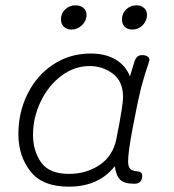

<svg xmlns="http://www.w3.org/2000/svg" viewBox="-20 -693 655 721"><path d="M533 -441Q524 -415 511 -368Q496 -307 478.5 -214Q461 -121 461 -87Q461 -68 468.5 -59.5Q476 -51 494 -50Q504 -49 509 -45.5Q514 -42 514 -33Q514 -3 484 -3Q447 -3 431.5 -18Q416 -33 411 -69Q351 8 238 8Q139 8 94 -50Q49 -108 49 -189Q49 -271 83.5 -340.5Q118 -410 180 -451Q242 -492 321 -492Q376 -492 414 -469.5Q452 -447 468 -406L484 -459Q488 -472 494.5 -479Q501 -486 514 -486Q527 -486 534.5 -480.5Q542 -475 541 -467Q536 -448 533 -441ZM442 -329Q442 -388 403.5 -416.5Q365 -445 317 -445Q259 -445 210 -408Q161 -371 132.5 -311Q104 -251 104 -187Q104 -126 134.5 -83Q165 -40 239 -40Q304 -40 354 -73.5Q404 -107 417 -171Q442 -296 442 -329ZM209 -620Q209 -643 225 -658Q241 -673 264 -673Q282 -673 293.5 -663Q305 -653 305 -637Q305 -615 288 -598.5Q271 -582 249 -582Q231 -582 220 -592.5Q209 -603 209 -620ZM438 -620Q438 -643 454 -658Q470 -673 493 -673Q510 -673 521 -663Q532 -653 532 -637Q532 -615 516 -598.5Q500 -582 477 -582Q459 -582 448.5 -592.5Q438 -603 438 -620Z"/></svg>

Font: Mali Light
Style: Italic
Weight: 300
Italic angle: -10°
Version: Version 1.000; ttfautohint (v1.6)